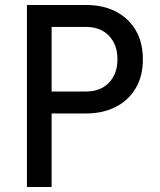

<svg xmlns="http://www.w3.org/2000/svg" viewBox="-20 -750 640 770"><path d="M88 0V-730H325Q395 -730 446 -703Q497 -676 525 -627.5Q553 -579 553 -512Q553 -446 525 -397.5Q497 -349 445.5 -322Q394 -295 325 -295H187V0ZM187 -383H325Q383 -383 417 -418.5Q451 -454 451 -512Q451 -571 417 -606.5Q383 -642 325 -642H187Z"/></svg>

Font: JetBrainsMono NFM Medium
Style: Regular
Weight: 500
Monospace: yes
Designer: Philipp Nurullin, Konstantin Bulenkov
Foundry: JetBrains
Version: Version 2.304; ttfautohint (v1.8.4.7-5d5b);Nerd Fonts 3.3.0